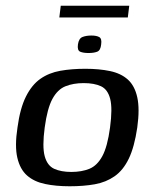

<svg xmlns="http://www.w3.org/2000/svg" viewBox="-20 -644 539 670"><path d="M223 6Q175 6 137 -2Q99 -10 74.5 -31.5Q50 -53 40.5 -93.5Q31 -134 41 -199Q50 -266 70.5 -307Q91 -348 121 -369Q151 -390 190.5 -397Q230 -404 278 -404Q326 -404 364 -396Q402 -388 426 -366.5Q450 -345 459 -304.5Q468 -264 459 -199Q449 -131 429.5 -90.5Q410 -50 380 -29Q350 -8 311 -1Q272 6 223 6ZM229 -44Q265 -44 292 -55Q319 -66 337 -99Q355 -132 364 -199Q373 -266 364.5 -299Q356 -332 332.5 -343Q309 -354 272 -354Q236 -354 208.5 -343Q181 -332 163 -299Q145 -266 136 -199Q127 -132 136 -99Q145 -66 169 -55Q193 -44 229 -44ZM289 -459Q271 -459 260 -463.5Q249 -468 252 -489Q255 -510 268 -515Q281 -520 299 -520Q317 -520 326.5 -514.5Q336 -509 333 -489Q331 -468 319 -463.5Q307 -459 289 -459ZM187 -583 192 -624H431L426 -583Z"/></svg>

Font: Genos Medium
Style: Italic
Weight: 500
Italic angle: -8°
Designer: Robert E. Leuschke
Foundry: Robert E. Leuschke
Version: Version 1.010